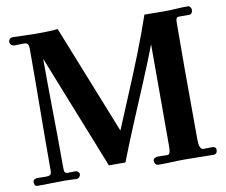

<svg xmlns="http://www.w3.org/2000/svg" viewBox="-80 -836 1107 939"><g transform="rotate(-10 473.5 -366.5)"><path d="M926 -20Q926 2 906 2Q872 2 838.5 1Q805 0 771 0Q737 0 703 1.5Q669 3 635 3Q624 3 619 -3.5Q614 -10 614 -20Q614 -29 622 -33Q630 -37 637 -37Q648 -37 660 -36.5Q672 -36 683 -36Q693 -36 696 -44.5Q699 -53 699.5 -63.5Q700 -74 700 -80V-583Q667 -497 627.5 -403.5Q588 -310 549 -216.5Q510 -123 476 -36H394Q338 -178 281 -320.5Q224 -463 168 -605Q168 -474 170 -342Q172 -210 172 -78Q172 -68 172.5 -51.5Q173 -35 189 -35Q201 -35 208 -35.5Q215 -36 227 -36Q235 -36 241 -30.5Q247 -25 247 -17Q247 -12 241.5 -5Q236 2 230 2Q213 2 200 1Q187 0 170 0Q139 0 103.5 1Q68 2 36 2Q24 2 20.5 -4Q17 -10 17 -20Q17 -28 24.5 -32Q32 -36 39 -36Q47 -36 59.5 -35.5Q72 -35 80 -35Q96 -35 102.5 -39.5Q109 -44 109 -61Q109 -213 110.5 -364Q112 -515 112 -666Q112 -680 107.5 -687.5Q103 -695 87 -695Q77 -695 64.5 -694.5Q52 -694 42 -694Q33 -694 26 -699.5Q19 -705 19 -714Q19 -735 42 -735Q66 -735 93 -733.5Q120 -732 144 -732Q174 -732 204 -732.5Q234 -733 263 -736L479 -194Q510 -269 547.5 -358Q585 -447 623 -542.5Q661 -638 693 -732Q718 -732 742 -731.5Q766 -731 790 -731Q820 -731 849.5 -733Q879 -735 909 -735Q917 -735 921.5 -728Q926 -721 926 -714Q926 -707 921.5 -700Q917 -693 909 -693H857Q847 -693 844.5 -685Q842 -677 842 -669Q842 -611 841.5 -552.5Q841 -494 841 -435Q841 -347 841.5 -260Q842 -173 842 -85Q842 -78 843 -66Q844 -54 849 -44.5Q854 -35 865 -35Q876 -35 886.5 -35.5Q897 -36 907 -36Q915 -36 920.5 -32Q926 -28 926 -20Z"/></g></svg>

Font: Kaisei Tokumin ExtraBold
Style: Regular
Weight: 800
Designer: Font-Kai, 金井和夫
Foundry: KAZUO KANAI
Version: Version 5.003